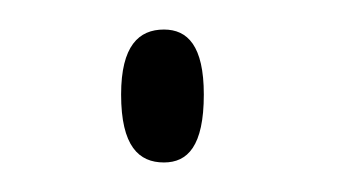

<svg xmlns="http://www.w3.org/2000/svg" viewBox="-20 -422 232 130"><path d="M91 -312C107 -312 118 -323 118 -358C118 -391 107 -402 91 -402C74 -402 62 -391 62 -358C62 -323 74 -312 91 -312Z"/></svg>

Font: Noto Serif Display SemiCondensed ExtraLight
Style: Regular
Weight: 200
Width: 4
Designer: Monotype Design Team
Foundry: Monotype Imaging Inc.
Version: Version 2.009